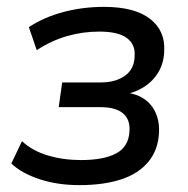

<svg xmlns="http://www.w3.org/2000/svg" viewBox="-20 -530 548 559"><path d="M211 9Q147 9 94.5 -8.5Q42 -26 13 -54L44 -119Q74 -91 119 -77.5Q164 -64 216 -64Q282 -64 318.5 -83.5Q355 -103 357 -149Q359 -183 337.5 -200.5Q316 -218 273 -218H151L161 -290H274Q317 -290 344.5 -310Q372 -330 372 -369Q374 -401 349 -419.5Q324 -438 269 -438Q221 -438 175.5 -425Q130 -412 87 -384L64 -451Q108 -480 164.5 -495Q221 -510 283 -510Q372 -510 417 -475Q462 -440 458 -380Q457 -347 441.5 -320.5Q426 -294 399.5 -277Q373 -260 339 -254L342 -261Q393 -256 419 -224.5Q445 -193 443 -145Q441 -94 412 -59Q383 -24 332 -7.5Q281 9 211 9Z"/></svg>

Font: Nunitoga
Style: Medium Italic
Weight: 500
Italic angle: -9°
Designer: Vernon Adams
Foundry: Vernon Adams
Version: Version 1.0